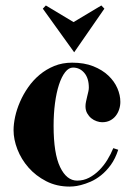

<svg xmlns="http://www.w3.org/2000/svg" viewBox="-20 -649 489 705"><path d="M421.9 -274.9Q421.9 -260.7 417.5 -247.3Q413.1 -233.9 404.8 -223.4Q396.5 -212.9 384 -206.5Q371.6 -200.2 355 -200.2Q345.7 -200.2 335 -203.9Q324.2 -207.5 315.2 -214.8Q306.2 -222.2 300 -233.2Q293.9 -244.1 293.9 -258.8Q293.9 -267.1 295.9 -276.1Q297.9 -285.2 300 -294.4Q302.2 -303.7 304.2 -312Q306.2 -320.3 306.2 -327.1Q306.2 -361.8 289.6 -381.3Q272.9 -400.9 248 -400.9Q232.4 -400.9 219.2 -384Q206.1 -367.2 196.5 -337.9Q187 -308.6 181.9 -269.8Q176.8 -231 176.8 -187Q176.8 -85.4 200.7 -35.6Q224.6 14.2 263.2 14.2Q286.6 14.2 306.9 3.7Q327.1 -6.8 344.2 -23.9Q361.3 -41 374.3 -62.3Q387.2 -83.5 396 -105L414.1 -99.1Q403.3 -65.9 386.7 -43.2Q370.1 -20.5 351.1 -5.4Q332 9.8 312.7 18.1Q293.5 26.4 277.1 30.5Q260.7 34.7 249.5 35.4Q238.3 36.1 235.8 36.1Q188 36.1 149.7 16.4Q111.3 -3.4 84.7 -33.7Q58.1 -64 43.9 -100.6Q29.8 -137.2 29.8 -170.9Q29.8 -193.4 35.6 -220.5Q41.5 -247.6 53.5 -275.1Q65.4 -302.7 83.5 -328.6Q101.6 -354.5 125.5 -374.5Q149.4 -394.5 179.2 -406.7Q209 -418.9 245.1 -418.9Q289.1 -418.9 322.3 -405.8Q355.5 -392.6 377.7 -371.6Q399.9 -350.6 410.9 -325.2Q421.9 -299.8 421.9 -274.9ZM137.2 -617.2 148.4 -628.9 250 -567.9 352.1 -628.9 363.3 -617.2 252.4 -457Z"/></svg>

Font: Purple Purse
Style: Regular
Weight: 400
Designer: Astigmatic (AOETI)
Foundry: Astigmatic (AOETI)
Version: Version 1.000